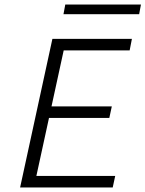

<svg xmlns="http://www.w3.org/2000/svg" viewBox="-20 -830 644 850"><path d="M479 0H69L212 -658H564L554 -607H262L141 -51H490ZM156 -308 167 -359H475L464 -308ZM261 -767 269 -810H604L596 -767Z"/></svg>

Font: Ysabeau Office Light
Style: Italic
Weight: 300
Italic angle: -12°
Designer: Christian Thalmann (Catharsis Fonts)
Version: Version 2.001;gftools[0.9.30]; featfreeze: tnum,lnum,ss02